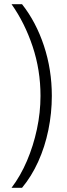

<svg xmlns="http://www.w3.org/2000/svg" viewBox="-20 -737 317 915"><path d="M227 -280Q227 -198 210.5 -117.5Q194 -37 162 33.5Q130 104 85 158H35Q78 101 108.5 29.5Q139 -42 156 -121.5Q173 -201 173 -280Q173 -403 135.5 -515.5Q98 -628 35 -717H85Q152 -632 189.5 -518.5Q227 -405 227 -280Z"/></svg>

Font: Noto Sans Hebrew ExtraCondensed Light
Style: Regular
Weight: 300
Width: 2
Designer: Monotype Design Team
Foundry: Monotype Imaging Inc.
Version: Version 2.004; ttfautohint (v1.8.4.7-5d5b)